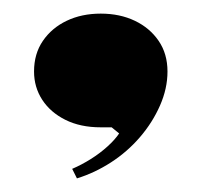

<svg xmlns="http://www.w3.org/2000/svg" viewBox="-20 -172 296 282"><path d="M93 90 86 76Q100 70 113.5 61.5Q127 53 138 43Q149 33 155 24L144 15H128Q98 15 76 4Q54 -7 42 -25.5Q30 -44 30 -67Q30 -93 43 -112Q56 -131 78 -141.5Q100 -152 128 -152Q156 -152 178 -141.5Q200 -131 213 -112Q226 -93 226 -67Q226 -42 215 -17Q204 8 185.5 29.5Q167 51 143 66.5Q119 82 93 90Z"/></svg>

Font: Kalnia
Style: Bold
Weight: 700
Designer: Frida Medrano
Foundry: Frida Medrano
Version: Version 1.105